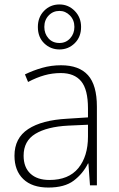

<svg xmlns="http://www.w3.org/2000/svg" viewBox="-20 -832 533 862"><path d="M254 -539Q335 -539 375 -494.5Q415 -450 415 -353V0H384L377 -98H375Q352 -52 311 -21Q270 10 197 10Q124 10 84.5 -28Q45 -66 45 -133Q45 -212 106.5 -252.5Q168 -293 282 -299L375 -305V-345Q375 -430 344.5 -467Q314 -504 253 -504Q215 -504 179.5 -494Q144 -484 106 -464L92 -498Q129 -516 169.5 -527.5Q210 -539 254 -539ZM375 -272 286 -268Q191 -263 138.5 -231Q86 -199 86 -133Q86 -81 116.5 -52.5Q147 -24 202 -24Q288 -24 331.5 -77Q375 -130 375 -219ZM247 -610Q207 -610 178.5 -637.5Q150 -665 150 -711Q150 -755 178 -783.5Q206 -812 247 -812Q287 -812 315.5 -783Q344 -754 344 -711Q344 -666 315.5 -638Q287 -610 247 -610ZM247 -639Q276 -639 295 -660Q314 -681 314 -711Q314 -742 294 -762.5Q274 -783 247 -783Q218 -783 198.5 -762.5Q179 -742 179 -711Q179 -681 197.5 -660Q216 -639 247 -639Z"/></svg>

Font: Noto Sans Disp ExtLt
Style: Regular
Weight: 200
Designer: Monotype Design Team
Foundry: Monotype Imaging Inc.
Version: Version 2.000;GOOG;noto-source:20170915:90ef993387c0